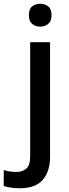

<svg xmlns="http://www.w3.org/2000/svg" viewBox="-78 -764 370 1024"><path d="M76 -683Q76 -716 93.5 -730Q111 -744 137 -744Q161 -744 179 -730Q197 -716 197 -683Q197 -651 179 -636.5Q161 -622 137 -622Q111 -622 93.5 -636.5Q76 -651 76 -683ZM26 240Q0 240 -21.5 236.5Q-43 233 -58 228V143Q-42 148 -26 150.5Q-10 153 10 153Q41 153 62 135.5Q83 118 83 69V-539H189V74Q189 149 150.5 194.5Q112 240 26 240Z"/></svg>

Font: Noto Sans Gurmukhi UI Medium
Style: Regular
Weight: 500
Designer: Jelle Bosma - Monotype Design Team
Foundry: Monotype Imaging Inc.
Version: Version 2.004; ttfautohint (v1.8.4.7-5d5b)